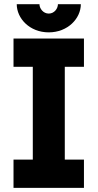

<svg xmlns="http://www.w3.org/2000/svg" viewBox="-20 -909 472 929"><path d="M215.8 -752.4C308.6 -752.4 371.1 -820.3 371.1 -888.7H260.3C260.3 -868.2 243.2 -843.3 215.8 -843.3C189 -843.3 170.9 -868.2 170.9 -888.7H61C61 -820.3 123 -752.4 215.8 -752.4ZM45.4 -722.7V-585.9H138.7V-136.7H45.4V0H386.2V-136.7H293.5V-585.9H386.2V-722.7Z"/></svg>

Font: Giphurs ExtraBold
Style: Regular
Weight: 800
Version: Version 1.000